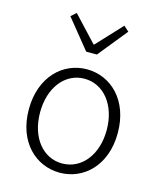

<svg xmlns="http://www.w3.org/2000/svg" viewBox="-122 -905 838 1005"><g transform="rotate(15 297.0 -402.5)"><path d="M297 13C426 13 538 -89 538 -266C538 -444 426 -547 297 -547C168 -547 56 -444 56 -266C56 -89 168 13 297 13ZM297 -37C193 -37 117 -130 117 -266C117 -402 193 -496 297 -496C401 -496 478 -402 478 -266C478 -130 401 -37 297 -37ZM268 -635H326L454 -793L426 -818L299 -682H295L168 -818L140 -793Z"/></g></svg>

Font: Source Han Sans SC Light
Style: Regular
Weight: 300
Designer: Ryoko NISHIZUKA (kana & ideographs); Paul D. Hunt (Latin, Greek & Cyrillic); Wenlong ZHANG (bopomofo); Sandoll Communica
Foundry: Adobe Systems Incorporated
Version: Version 1.004;PS 1.004;hotconv 1.0.82;makeotf.lib2.5.63406